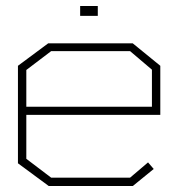

<svg xmlns="http://www.w3.org/2000/svg" viewBox="-20 -622 596 642"><path d="M68 -238V-91L151 -28H415L475 -79L494 -57L424 0H143L40 -76V-402L141 -477H424L516 -402V-238ZM488 -389 415 -451H151L68 -388V-265H488ZM248 -602H307V-569H248Z"/></svg>

Font: Turret Road ExtraLight
Style: Regular
Weight: 275
Designer: Noponies
Foundry: Noponies
Version: Version 1.001; ttfautohint (v1.8)